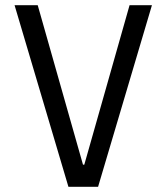

<svg xmlns="http://www.w3.org/2000/svg" viewBox="-20 -718 640 738"><path d="M243 0 36 -698H125L299 -85H304L478 -698H564L357 0Z"/></svg>

Font: IBM Plaex Mono
Style: Regular
Weight: 400
Designer: Mike Abbink, Paul van der Laan, Pieter van Rosmalen
Foundry: Bold Monday
Version: Version 2.003